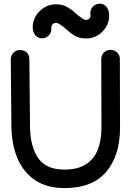

<svg xmlns="http://www.w3.org/2000/svg" viewBox="-20 -963 687 1009"><path d="M36.6 -652.3Q36.6 -670.9 50.5 -685.5Q64.5 -700.2 83 -700.2Q106 -700.2 119.9 -687.7Q133.8 -675.3 134.3 -652.3L137.7 -299.3Q138.7 -193.8 180.2 -132.8Q221.7 -71.8 317.9 -71.8Q389.2 -71.8 432.1 -99.6Q475.1 -127.4 494.1 -177.2Q513.2 -227.1 513.2 -292L512.2 -652.8V-653.3Q512.2 -673.3 526.4 -687.3Q540.5 -701.2 560.5 -701.2Q580.6 -701.2 595.2 -687.3Q609.9 -673.3 609.9 -653.3V-652.8L610.8 -292Q610.8 -145.5 538.3 -60.1Q465.8 25.4 319.8 25.4Q225.6 25.4 164.1 -16.4Q102.5 -58.1 71.8 -131.1Q41 -204.1 40 -297.9L36.6 -651.9ZM456.1 -882.3Q456.1 -885.3 455.3 -888.4Q454.6 -891.6 454.6 -894.5Q454.6 -914.6 469 -929Q483.4 -943.4 503.4 -943.4H503.9Q528.3 -943.4 541 -925.3Q553.7 -907.2 553.7 -880.9Q553.7 -848.1 537.1 -820.8Q520.5 -793.5 493.2 -777.1Q465.8 -760.7 433.6 -760.7Q399.4 -760.7 376 -773.7Q352.5 -786.6 334 -804.2Q315.4 -821.8 295.4 -834.5Q282.7 -842.8 274.4 -842.8Q263.7 -842.8 256.6 -835.7Q249.5 -828.6 249.5 -818.4Q249.5 -816.4 249.8 -814.5Q250 -812.5 250 -810.5Q250 -790.5 235.6 -776.1Q221.2 -761.7 201.2 -761.7Q178.7 -761.7 165.3 -778.3Q151.9 -794.9 151.9 -819.3Q151.9 -852.1 168.5 -879.4Q185.1 -906.7 212.6 -923.6Q240.2 -940.4 272.9 -940.4Q307.6 -940.4 331.1 -927.2Q354.5 -914.1 373.3 -896.7Q392.1 -879.4 412.1 -866.2Q424.3 -858.4 432.1 -858.4Q442.4 -858.4 449.2 -865.2Q456.1 -872.1 456.1 -882.3Z"/></svg>

Font: Manjari
Style: Bold
Weight: 700
Designer: Santhosh Thottingal <santhosh.thottingal@gmail.com>
Version: Version 2.000